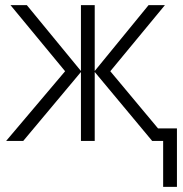

<svg xmlns="http://www.w3.org/2000/svg" viewBox="-20 -552 717 752"><path d="M626 -532 412 -273 599 -49H673V180H619V0H576L351 -270V0H297V-270L71 0H4L235 -273L21 -532H85L297 -274V-532H351V-274L562 -532Z"/></svg>

Font: Noto Sans Display Light
Style: Regular
Weight: 300
Designer: Monotype Design Team
Foundry: Monotype Imaging Inc.
Version: Version 2.003